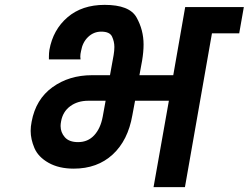

<svg xmlns="http://www.w3.org/2000/svg" viewBox="-20 -769 1022 789"><path d="M982 -740 963 -632H851L740 0H611L674 -355H535L524 -296Q506 -192 443 -134Q380 -76 283 -76Q222 -76 179.5 -100Q137 -124 121.5 -160.5Q106 -197 106 -231Q106 -249 110 -269Q127 -361 195.5 -410.5Q264 -460 358 -460H432L447 -543Q450 -561 450 -576Q450 -598 440.5 -618.5Q431 -639 396 -639Q365 -639 342 -617Q319 -595 313 -559Q310 -547 310 -536Q310 -530 311 -525H181Q181 -531 181 -536Q181 -551 183 -564Q198 -647 257.5 -698Q317 -749 410 -749Q512 -749 541 -697.5Q570 -646 570 -586Q570 -556 564 -520L553 -460H692L741 -740ZM414 -355H343Q299 -355 268.5 -332.5Q238 -310 231 -270Q229 -260 229 -251Q229 -225 246.5 -205Q264 -185 301 -185Q341 -185 367 -213Q393 -241 402 -289Z"/></svg>

Font: Fz Poppins SemBd
Style: Italic
Weight: 600
Italic angle: -10°
Designer: Ninad Kale (Devanagari), Jonny Pinhorn (Latin)
Foundry: Indian Type Foundry
Version: Vit hóa bi Vntype.Com & FontZin.Com